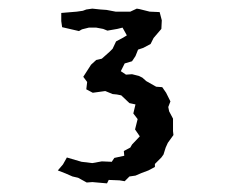

<svg xmlns="http://www.w3.org/2000/svg" viewBox="-20 -690 540 445"><path d="M228 -265 194 -268 181 -267 161 -278 148 -281 132 -288 114 -295 126 -309 135 -325 169 -315 194 -312 216 -316 239 -315 245 -324 268 -329 267 -340 282 -348 286 -355 304 -374 293 -390 299 -414 289 -427 294 -448 280 -451 261 -469 251 -471 241 -472 224 -479 195 -475 180 -483 182 -500 173 -512 191 -540 203 -551 216 -554 234 -570 241 -577 249 -594 264 -602 274 -608 264 -626 252 -623 229 -619 219 -623 203 -626H186L170 -622L163 -618L124 -627L122 -641V-660L158 -663L172 -665L180 -668L194 -670L213 -668L227 -667L248 -663H282L297 -670L303 -669L327 -663L350 -662L355 -643L354 -623L336 -602L329 -588L312 -579L300 -575L294 -560L286 -548L269 -543L260 -525L272 -517L286 -518L302 -514L310 -510L319 -502L342 -489L356 -488L365 -475L375 -455L370 -442L372 -432L381 -415V-386L382 -377L369 -359L364 -348L359 -332L354 -325L339 -310V-303L324 -295L308 -289L294 -283L280 -281L269 -270L257 -272L232 -273Z"/></svg>

Font: Winky Rough Light
Style: Regular
Weight: 300
Designer: Simon Atzbach
Foundry: typofactur
Version: Version 1.206; ttfautohint (v1.8.4.7-5d5b)